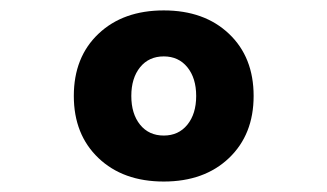

<svg xmlns="http://www.w3.org/2000/svg" viewBox="-20 -723 626 367"><path d="M293 -376Q215.3 -376 168.2 -420.9Q121.1 -465.8 121.1 -539.6Q121.1 -613.8 168.2 -658.4Q215.3 -703.1 293 -703.1Q370.6 -703.1 417.7 -658.4Q464.8 -613.8 464.8 -539.6Q464.8 -465.8 417.7 -420.9Q370.6 -376 293 -376ZM293 -463.9Q321.3 -463.9 338.1 -484.6Q355 -505.4 355 -539.6Q355 -573.7 338.1 -594.5Q321.3 -615.2 293 -615.2Q264.6 -615.2 247.8 -594.5Q231 -573.7 231 -539.6Q231 -505.4 247.8 -484.6Q264.6 -463.9 293 -463.9Z"/></svg>

Font: Cascadia Mono NF SemiBold
Style: Regular
Weight: 600
Monospace: yes
Designer: Aaron Bell
Foundry: Saja Typeworks
Version: Version 2404.023; ttfautohint (v1.8.4)